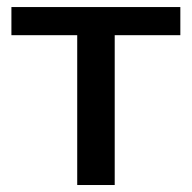

<svg xmlns="http://www.w3.org/2000/svg" viewBox="-20 -530 549 550"><path d="M496.6 -509.8V-429.2H308.6V0H201.2V-429.2H12.7V-509.8Z"/></svg>

Font: Lato-SemiBold
Style: Regular
Weight: 500
Designer: Lukasz Dziedzic with Adam Twardoch and Botio Nikoltchev
Foundry: tyPoland Lukasz Dziedzic
Version: ""